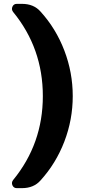

<svg xmlns="http://www.w3.org/2000/svg" viewBox="-20 -790 452 995"><path d="M67 185Q51 185 44.5 170.5Q38 156 48 143Q202 -45 202 -292Q202 -540 48 -728Q38 -741 44.5 -755.5Q51 -770 67 -770H94Q155 -770 190 -730Q270 -642 313.5 -528Q357 -414 357 -292Q357 -170 313.5 -56.5Q270 57 190 145Q155 185 94 185Z"/></svg>

Font: Rounded Mplus 1c ExtraBold
Style: Regular
Weight: 800
Version: Version 1.059.20150529